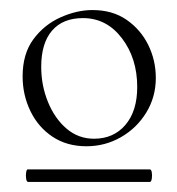

<svg xmlns="http://www.w3.org/2000/svg" viewBox="-20 -650 353 382"><path d="M36 -288Q33 -288 32 -294.5Q31 -301 32 -307Q33 -313 35 -313H278Q281 -313 282 -307Q283 -301 282 -294.5Q281 -288 278 -288ZM152 -359Q113 -359 84.5 -378Q56 -397 40.5 -429Q25 -461 25 -498Q25 -543 46.5 -572Q68 -601 100.5 -615.5Q133 -630 164 -630Q204 -630 232 -610.5Q260 -591 275 -560.5Q290 -530 290 -495Q290 -457 271 -426Q252 -395 220.5 -377Q189 -359 152 -359ZM167 -374Q206 -374 229.5 -401.5Q253 -429 253 -477Q253 -534 222.5 -574Q192 -614 145 -614Q105 -614 83.5 -589Q62 -564 62 -517Q62 -480 75.5 -447Q89 -414 112.5 -394Q136 -374 167 -374Z"/></svg>

Font: Cormorant Light Light
Style: Regular
Weight: 300
Version: Version 4.000